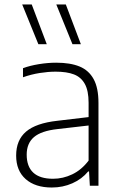

<svg xmlns="http://www.w3.org/2000/svg" viewBox="-20 -828 535 856"><path d="M419 -369V0H380.5L377 -63.5H373Q345 -29.5 302.5 -10.8Q260 8 211 8Q137 8 94.5 -29.5Q52 -67 52 -134.5Q52 -203.5 96.2 -241.2Q140.5 -279 235.5 -289.5L375 -306V-370Q375 -423.5 358.2 -453.8Q341.5 -484 309.8 -496.2Q278 -508.5 228 -508.5Q195 -508.5 157 -502.5Q119 -496.5 82.5 -483.5V-524Q113.5 -535.5 153.5 -542Q193.5 -548.5 230.5 -548.5Q293.5 -548.5 334.8 -531.5Q376 -514.5 397.5 -475.2Q419 -436 419 -369ZM375 -112V-268.5L236 -252.5Q164 -244.5 131.5 -216.8Q99 -189 99 -138.5Q99 -85.5 128.5 -58.2Q158 -31 216.5 -31Q261 -31 302.2 -50.8Q343.5 -70.5 375 -112ZM151 -631 79 -808H121.5L188.5 -631ZM303 -631 231 -808H273.5L340.5 -631Z"/></svg>

Font: Encode Sans ExtraLight
Style: Regular
Weight: 275
Designer: Multiple Designers
Foundry: Impallari Type
Version: Version 2.000